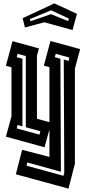

<svg xmlns="http://www.w3.org/2000/svg" viewBox="-20 -873 510 1138"><path d="M74 160 111 15 273 57V-106L244 0L15 -63L48 -183V-474L15 -483L54 -629L211 -586L199 -543V-169L273 -149V-475L240 -484L279 -630L455 -582L424 -466V97L386 245ZM113 -124 84 -132 79 -112 214 -75 219 -95 133 -119V-541L84 -554L79 -534L113 -525ZM137 109 356 169 361 150 358 -520 387 -512 391 -532 310 -554 305 -534 338 -525 341 145 142 90ZM114 -765 302 -853 436 -791 410 -695 242 -741 128 -710ZM157 -760 160 -747 282 -789 384 -748 388 -763 283 -812Z"/></svg>

Font: Blaka Hollow
Style: Regular
Weight: 400
Designer: Mohamed Gaber
Foundry: Kief Type Foundry
Version: Version 1.003; ttfautohint (v1.8.4.7-5d5b)